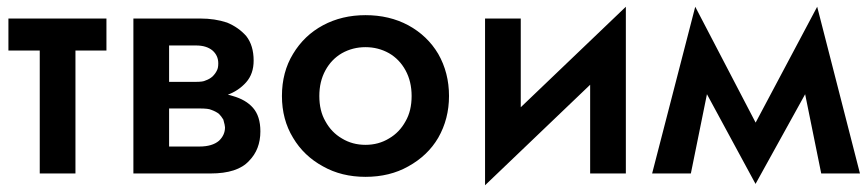

<svg xmlns="http://www.w3.org/2000/svg" viewBox="-20 -515 2578 570"><path d="M296 -460H5V-365H296ZM204 -440H98V0H204Z M585 -240H439V-193H572Q599 -193 607 -189Q621 -184 630 -177Q637 -170 643 -160Q648 -142 648 -137Q648 -114 630 -97Q610 -80 572 -80H439V0H605Q685 0 719 -37Q753 -71 753 -125Q753 -170 731 -195Q710 -219 671 -230Q641 -240 585 -240ZM562 -272H439V-220H575Q625 -220 654 -233Q688 -245 711 -271Q733 -296 733 -335Q733 -380 711 -408Q688 -434 654 -448Q618 -460 575 -460H439V-380H562Q593 -380 611 -365Q628 -350 628 -327Q628 -313 624 -306Q620 -297 611 -288Q602 -280 590 -276Q583 -272 562 -272ZM482 -460H376V0H482Z M817 -230Q817 -160 850 -106Q882 -52 939 -21Q994 10 1065 10Q1137 10 1192 -21Q1250 -53 1281 -106Q1313 -162 1313 -230Q1313 -299 1281 -355Q1249 -409 1192 -440Q1136 -470 1065 -470Q995 -470 939 -440Q883 -410 850 -355Q817 -301 817 -230ZM928 -230Q928 -273 946 -306Q964 -339 995 -357Q1027 -375 1065 -375Q1103 -375 1135 -357Q1166 -339 1184 -306Q1202 -273 1202 -230Q1202 -186 1184 -155Q1166 -122 1135 -104Q1104 -85 1065 -85Q1026 -85 995 -104Q964 -122 946 -155Q928 -186 928 -230Z M1420 35 1833 -360 1838 -495 1425 -100ZM1526 -88V-460H1420V35ZM1838 0V-495L1732 -373V0Z M2348 -345 2418 0H2533L2406 -495ZM2406 -495 2193 -94 2223 31 2416 -318ZM2034 -318 2223 31 2253 -94 2044 -495ZM2044 -495 1916 0H2031L2101 -345Z"/></svg>

Font: NM-font
Style: Medium
Weight: 500
Designer: ""
Foundry: ""
Version: ""